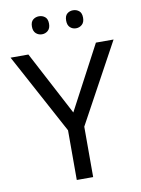

<svg xmlns="http://www.w3.org/2000/svg" viewBox="-98 -973 761 1039"><g transform="rotate(-10 283.0 -454.0)"><path d="M283 -363 469 -714H566L328 -277V0H238V-273L0 -714H98ZM143 -859Q143 -885 157 -896.5Q171 -908 190 -908Q209 -908 223 -896.5Q237 -885 237 -859Q237 -834 223 -821.5Q209 -809 190 -809Q171 -809 157 -821.5Q143 -834 143 -859ZM331 -859Q331 -885 344.5 -896.5Q358 -908 377 -908Q396 -908 410 -896.5Q424 -885 424 -859Q424 -834 410 -821.5Q396 -809 377 -809Q358 -809 344.5 -821.5Q331 -834 331 -859Z"/></g></svg>

Font: Noto Sans Hanifi Rohingya
Style: Regular
Weight: 400
Designer: Monotype Design Team and DaltonMaag
Foundry: Google LLC
Version: Version 2.101